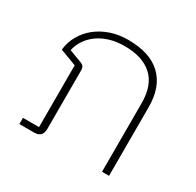

<svg xmlns="http://www.w3.org/2000/svg" viewBox="-125 -689 846 829"><g transform="rotate(30 298.0 -275.0)"><path d="M65 -31H145V-339L63 -370Q67 -409 86 -442Q105 -475 135 -499Q165 -523 204.5 -536.5Q244 -550 291 -550Q400 -550 456 -496.5Q512 -443 512 -343V0H477V-341Q477 -432 428.5 -475.5Q380 -519 292 -519Q251 -519 218 -509Q185 -499 160 -481Q135 -463 119 -439Q103 -415 97 -387L161 -363Q180 -356 180 -336V-42Q180 0 138 0H65Z"/></g></svg>

Font: IBM Plex Sans Thai ExtraLight
Style: Regular
Weight: 200
Designer: Mike Abbink, Paul van der Laan, Pieter van Rosmalen, Ben Mitchell, Mark Frömberg
Foundry: Bold Monday
Version: Version 1.1